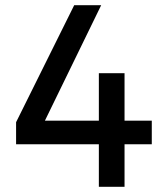

<svg xmlns="http://www.w3.org/2000/svg" viewBox="-20 -720 640 740"><path d="M42 -164V-249L266 -700H370L139 -226L116 -255H565V-164ZM361 0V-438H460V0Z"/></svg>

Font: SUSE Medium
Style: Regular
Weight: 500
Designer: Rene Bieder
Foundry: SUSE
Version: Version 1.000